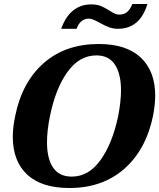

<svg xmlns="http://www.w3.org/2000/svg" viewBox="-20 -930 796 960"><path d="M436 -908Q464 -908 484 -900Q504 -892 527 -877Q543 -867 553.5 -862Q564 -857 576 -857Q597 -857 612.5 -867.5Q628 -878 642 -910H717Q680 -786 569 -786Q546 -786 524.5 -794Q503 -802 477 -817Q441 -837 424 -837Q403 -837 387 -823.5Q371 -810 363 -786H286Q307 -846 345 -877Q383 -908 436 -908ZM44 -246Q44 -295 56 -350Q90 -519 198.5 -614.5Q307 -710 474 -710Q612 -710 684 -642Q756 -574 756 -452Q756 -407 745 -350Q710 -181 601 -85.5Q492 10 327 10Q188 10 116 -57Q44 -124 44 -246ZM571 -350Q585 -423 585 -478Q585 -561 554.5 -607Q524 -653 462 -653Q377 -653 317.5 -570.5Q258 -488 230 -350Q215 -278 215 -219Q215 -137 245.5 -92Q276 -47 339 -47Q423 -47 482.5 -129.5Q542 -212 571 -350Z"/></svg>

Font: Trirong ExtraBold
Style: Italic
Weight: 800
Italic angle: -12°
Designer: Katatrad Team
Foundry: CadsonDemak
Version: Version 1.001